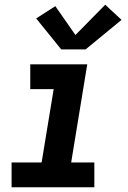

<svg xmlns="http://www.w3.org/2000/svg" viewBox="-20 -792 540 812"><path d="M29 0V-105H156L207 -415H108V-520H349L281 -105H379V0ZM342 -583H239L133 -714L214 -766L299 -644L425 -772L494 -708Z"/></svg>

Font: Iosevka SS04 Extrabold
Style: Italic
Weight: 800
Italic angle: -9°
Monospace: yes
Designer: Belleve Invis
Foundry: Belleve Invis
Version: Version 19.0.0; ttfautohint (v1.8.4)